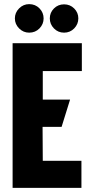

<svg xmlns="http://www.w3.org/2000/svg" viewBox="-20 -909 451 929"><path d="M121 -889Q93 -889 72.5 -868.5Q52 -848 52 -820Q52 -792 72.5 -771.5Q93 -751 121 -751Q151 -751 171 -771.5Q191 -792 191 -820Q191 -848 171 -868.5Q151 -889 121 -889ZM290 -888Q261 -888 241 -868Q221 -848 221 -820Q221 -792 241 -771.5Q261 -751 290 -751Q319 -751 339 -771.5Q359 -792 359 -820Q359 -848 339 -868Q319 -888 290 -888ZM41 0H374V-131H187L186 -295H278L319 -427H187V-565H376V-700H41Z"/></svg>

Font: Advent Pro ExtraBold
Style: Regular
Weight: 800
Designer: VivaRado, Andreas Kalpakidis
Foundry: VivaRado, Andreas Kalpakidis
Version: Version 3.000